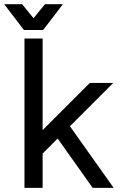

<svg xmlns="http://www.w3.org/2000/svg" viewBox="-50 -909 587 929"><path d="M203.6 -274.4 398.4 0H500L256.8 -342.8ZM156.2 -166 498 -507.8Q487.3 -507.8 472.4 -507.8Q457.5 -507.8 441.4 -507.8Q425.3 -507.8 410.6 -507.8Q396 -507.8 384.8 -507.8L156.2 -279.3V-722.7H68.4V0H156.2ZM57.1 -888.7H-29.8L65.9 -763.7H158.7ZM167.5 -888.7 65.9 -763.7H158.7L254.4 -888.7Z"/></svg>

Font: Giphurs
Style: Regular
Weight: 400
Version: Version 2.010